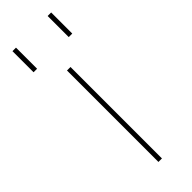

<svg xmlns="http://www.w3.org/2000/svg" viewBox="-245 -751 772 772"><g transform="rotate(-45 141.0 -365.0)"><path d="M231 -610V-730H251V-610ZM31 -610V-730H51V-610ZM131 0V-520H151V0Z"/></g></svg>

Font: M PLUS 1p Thin
Style: Regular
Weight: 250
Version: Version 1.062